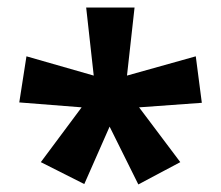

<svg xmlns="http://www.w3.org/2000/svg" viewBox="-20 -780 585 508"><path d="M336 -760 316 -580 498 -631 514 -508 348 -496 457 -351 346 -292 270 -445 203 -293 88 -351 196 -496 31 -509 50 -631 228 -580 208 -760Z"/></svg>

Font: Noto Sans Nag Mundari
Style: Bold
Weight: 700
Version: Version 1.000